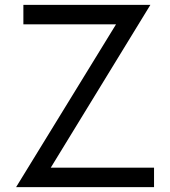

<svg xmlns="http://www.w3.org/2000/svg" viewBox="-20 -770 700 790"><path d="M188.8 -80H613.8V0H46.2L457.5 -670H76.2V-750H598.8Z"/></svg>

Font: Now Alt
Style: Regular
Weight: 400
Designer: Alfredo Marco Pradil
Foundry: Alfredo Marco Pradil
Version: Version 1.002;PS 001.002;hotconv 1.0.88;makeotf.lib2.5.64775